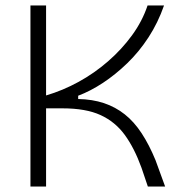

<svg xmlns="http://www.w3.org/2000/svg" viewBox="-20 -680 669 700"><path d="M91 0V-660H148V-332Q209 -350 266.5 -381.5Q324 -413 374 -456.5Q424 -500 461.5 -551.5Q499 -603 518 -660H578Q556 -597 521.5 -544Q487 -491 444 -449.5Q401 -408 355.5 -378Q310 -348 265 -331V-319Q317 -318 359 -304Q401 -290 435 -263Q469 -236 496.5 -194Q524 -152 547 -96L582 0H519L496 -68Q470 -140 435 -188Q400 -236 346.5 -260.5Q293 -285 208 -285H148V0Z"/></svg>

Font: Bricolage Grotesque ExtraLight
Style: Regular
Weight: 250
Designer: Mathieu Triay
Foundry: Atelier Triay
Version: Version 1.000;gftools[0.9.30]